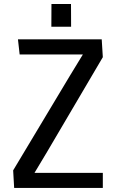

<svg xmlns="http://www.w3.org/2000/svg" viewBox="-20 -920 582 940"><path d="M44.4 0ZM483.4 0H49.3L44.4 -85.9L323.2 -550.8L385.7 -653.3H76.2L67.9 -727.5H478L483.4 -640.1L210.4 -176.3L148.9 -73.7H483.4ZM231.4 -789.1Q231.4 -807.6 231.7 -844.7Q231.9 -881.8 231.9 -900.4H327.6Q327.6 -881.8 327.9 -844.7Q328.1 -807.6 328.1 -789.1Z"/></svg>

Font: Coda
Style: Regular
Weight: 400
Designer: vernon adams
Foundry: vernon adams
Version: Version 2.000; ttfautohint (v0.8) -r 50 -G 200 -x